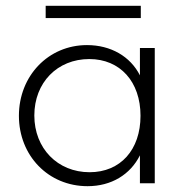

<svg xmlns="http://www.w3.org/2000/svg" viewBox="-20 -630 627 660"><path d="M281 10C363 10 428 -30 461 -96V0H512V-465H461V-371C428 -436 361 -475 279 -475C146 -475 45 -369 45 -232C45 -95 146 10 281 10ZM98 -233C98 -346 177 -427 287 -427C393 -427 463 -349 463 -232C463 -115 394 -38 288 -38C178 -38 98 -120 98 -233ZM137 -568H464V-610H137Z"/></svg>

Font: MV Cash ExtraLight
Style: Regular
Weight: 200
Designer: Rodrigo Fuenzalida
Foundry: fragTYPE
Version: Version 1.100;Glyphs 3.1.2 (3151)